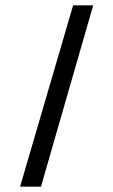

<svg xmlns="http://www.w3.org/2000/svg" viewBox="-20 -672 421 717"><path d="M253 -652H328L133 25H55Z"/></svg>

Font: BM HANNA Air
Style: Regular
Weight: 400
Designer: Woowa Brothers : Cheoljun Lim; Soyoung Lee; Taehyun Cha; Byungsun Park; Minjin Kim; Hyesun Chae; Myungsoo Han; Bongjin K
Foundry: Sandoll Communications Inc.
Version: Version 1.000;PS 1;hotconv 16.6.51;makeotf.lib2.5.65220